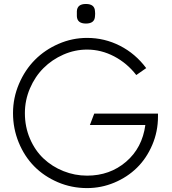

<svg xmlns="http://www.w3.org/2000/svg" viewBox="-20 -939 870 972"><path d="M420.9 13.2Q342.3 13.2 272.7 -16.6Q203.1 -46.4 153.3 -96.9Q103.5 -147.5 74.7 -217.8Q45.9 -288.1 45.9 -366.2Q45.9 -443.8 76.2 -514.6Q106.4 -585.4 157 -636.2Q207.5 -687 276.6 -717Q345.7 -747.1 420.9 -747.1Q509.3 -747.1 587.4 -707.3Q665.5 -667.5 720.2 -594.2L669.9 -559.1Q623.5 -619.1 557.9 -653.6Q492.2 -688 420.9 -688Q358.9 -688 301 -662.6Q243.2 -637.2 200.2 -594.2Q157.2 -551.3 131.6 -491.5Q106 -431.6 106 -366.2Q106 -296.9 131.6 -237.1Q157.2 -177.2 200.4 -136.5Q243.7 -95.7 301 -72.8Q358.4 -49.8 420.9 -49.8Q536.1 -49.8 618.2 -120.1Q700.2 -190.4 715.8 -306.2H435.1L457 -363.8H779.8V-349.1Q779.8 -272.9 750.7 -205.1Q721.7 -137.2 673.1 -89.6Q624.5 -42 558.6 -14.4Q492.7 13.2 420.9 13.2ZM369.1 -856.9V-881.8Q370.6 -918.9 415 -918.9Q459.5 -918.9 460.9 -881.8Q462.4 -870.1 460.9 -856.9Q459.5 -819.8 415 -819.8Q370.6 -819.8 369.1 -856.9Z"/></svg>

Font: Kreadon Light
Style: Regular
Weight: 300
Designer: kohakuno
Foundry: StudioGnu
Version: Version 1.000;Glyphs 3.1.2 (3151)